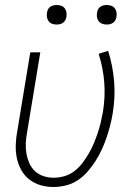

<svg xmlns="http://www.w3.org/2000/svg" viewBox="-20 -739 540 767"><path d="M193 8Q166 8 141 0.5Q116 -7 96 -23Q76 -39 64 -61.5Q52 -84 47 -109Q42 -134 43 -161.5Q44 -189 49 -215L101 -530H141L88 -209Q84 -188 83 -167Q82 -146 85.5 -126Q89 -106 97 -87.5Q105 -69 119.5 -55.5Q134 -42 153.5 -35.5Q173 -29 194 -29Q215 -29 236.5 -35Q258 -41 276.5 -55Q295 -69 309 -87.5Q323 -106 334.5 -125.5Q346 -145 354.5 -165.5Q363 -186 370 -206.5Q377 -227 382 -248Q387 -269 391 -291Q401 -351 396.5 -409.5Q392 -468 374 -524L412 -536Q431 -475 436 -412.5Q441 -350 430 -285Q426 -260 419.5 -235.5Q413 -211 405 -187.5Q397 -164 386 -140.5Q375 -117 361 -95Q347 -73 329.5 -53Q312 -33 290 -18.5Q268 -4 242.5 2Q217 8 193 8ZM406 -641Q397 -641 388.5 -644Q380 -647 374.5 -654Q369 -661 367.5 -670.5Q366 -680 368 -690Q369 -696 372 -702Q375 -708 381 -712Q387 -716 393.5 -717.5Q400 -719 406 -719Q416 -719 424.5 -716Q433 -713 438.5 -706Q444 -699 445.5 -689.5Q447 -680 445 -670Q444 -664 440.5 -658Q437 -652 431.5 -648Q426 -644 419.5 -642.5Q413 -641 406 -641ZM206 -641Q197 -641 188.5 -644Q180 -647 174.5 -654Q169 -661 167.5 -670.5Q166 -680 168 -690Q169 -696 172 -702Q175 -708 181 -712Q187 -716 193.5 -717.5Q200 -719 206 -719Q216 -719 224.5 -716Q233 -713 238.5 -706Q244 -699 245.5 -689.5Q247 -680 245 -670Q244 -664 240.5 -658Q237 -652 231.5 -648Q226 -644 219.5 -642.5Q213 -641 206 -641Z"/></svg>

Font: Iosevka Curly XLtObl
Style: Regular
Weight: 200
Italic angle: -9°
Monospace: yes
Designer: Belleve Invis
Foundry: Belleve Invis
Version: Version 11.1.0; ttfautohint (v1.8.3)